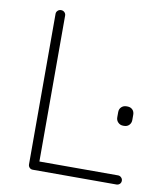

<svg xmlns="http://www.w3.org/2000/svg" viewBox="-80 -764 697 829"><g transform="rotate(10 268.5 -350.0)"><path d="M507 -20Q507 -11 501 -5.5Q495 0 487 0H120Q111 0 105.5 -6Q100 -12 100 -20V-680Q100 -688 106 -694Q112 -700 121 -700Q130 -700 136 -694Q142 -688 142 -680V-40H487Q495 -40 501 -34Q507 -28 507 -20ZM440 -286V-309Q440 -323 449 -331.5Q458 -340 471 -340H475Q489 -340 497.5 -331.5Q506 -323 506 -309V-286Q506 -273 497.5 -264Q489 -255 475 -255H471Q458 -255 449 -264Q440 -273 440 -286Z"/></g></svg>

Font: Quicksand Light
Style: Regular
Weight: 300
Designer: Andrew Paglinawan
Foundry: Andrew Paglinawan
Version: Version 3.000